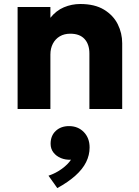

<svg xmlns="http://www.w3.org/2000/svg" viewBox="-20 -545 694 960"><path d="M68 0V-510H232V-456Q260.5 -492 299.5 -508.5Q338.5 -525 381.5 -525Q453.5 -525 500 -496.8Q546.5 -468.5 568.8 -423.8Q591 -379 591 -329V0H427V-277.5Q427 -323.5 402.8 -350Q378.5 -376.5 331.5 -376.5Q301.5 -376.5 279.2 -363.5Q257 -350.5 244.5 -326.8Q232 -303 232 -272.5V0ZM266.5 395.5 222.5 333.5Q259.5 321 289.5 299Q319.5 277 335 253.5Q308 255 284.8 245.5Q261.5 236 247.2 217.5Q233 199 233 174Q233 133.5 258.8 109.5Q284.5 85.5 325 85.5Q370 85.5 399 115.2Q428 145 428 192.5Q428 230.5 410.5 265.8Q393 301 357 333.2Q321 365.5 266.5 395.5Z"/></svg>

Font: Geologica Cursive
Style: Bold
Weight: 700
Designer: Sindre Bremnes, Frode Helland
Foundry: Monokrom Skriftforlag AS
Version: Version 1.010;gftools[0.9.28]